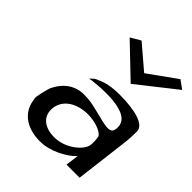

<svg xmlns="http://www.w3.org/2000/svg" viewBox="-214 -912 1047 1047"><g transform="rotate(45 309.5 -388.0)"><path d="M256 -458H255C240 -453 229 -443 215 -428C221 -430 231 -432 241 -433C273 -436 516 -466 514 -352C514 -345 514 -338 512 -331C507 -310 485 -308 467 -310C421 -315 344 -343 288 -347C258 -349 237 -349 215 -343C159 -328 125 -288 102 -240C99 -235 74 -139 83 -141C90 -55 157 3 268 3C351 3 427 -47 450 -67L470 -86L460 -10H561L599 -320C603 -352 604 -382 604 -411C602 -464 507 -485 395 -485C331 -485 288 -474 256 -458ZM307 -68C229 -68 181 -109 189 -176C198 -250 271 -287 349 -287C407 -287 461 -265 473 -244L474 -243V-242C478 -223 480 -201 477 -179C472 -137 397 -68 307 -68ZM213 -744 396 -569 618 -744 570 -779 407 -662 271 -778Z"/></g></svg>

Font: Bluebird
Style: LiExtObl
Weight: 300
Designer: Jasper
Foundry: Cannot Into Space Fonts
Version: Version 0.98